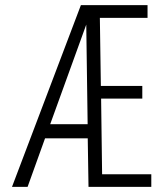

<svg xmlns="http://www.w3.org/2000/svg" viewBox="-20 -731 640 751"><path d="M571.8 0H326.2L323.2 -189.9H156.2L87.9 0H26.9L296.4 -710.9H557.1V-661.1H370.6L374.5 -395H536.6V-345.2H375.5L379.4 -49.3H571.8ZM176.3 -245.1H322.8L317.4 -634.8Z"/></svg>

Font: TypoPRO Roboto Mono
Style: Regular
Weight: 300
Designer: Google
Version: Version 2.000986; 2015; ttfautohint (v1.3)